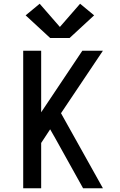

<svg xmlns="http://www.w3.org/2000/svg" viewBox="-20 -1006 640 1026"><path d="M104 0V-735H200V-406L420 -735H530L306 -401L530 0H424L276 -266L248 -315L200 -242V0ZM248 -803 117 -924 192 -986 300 -862 408 -986 483 -924 352 -803Z"/></svg>

Font: Iosevka Custom Medium Extended
Style: Regular
Weight: 500
Width: 7
Monospace: yes
Designer: Belleve Invis
Foundry: Belleve Invis
Version: Version 11.2.4; ttfautohint (v1.8.4)